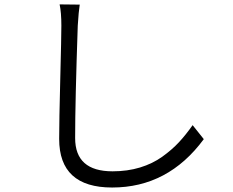

<svg xmlns="http://www.w3.org/2000/svg" viewBox="-20 -794 1040 857"><path d="M246.1 -774.4 335.9 -773.4Q331.1 -744.1 327.1 -679.7Q315.4 -339.8 315.4 -177.7Q315.4 -29.3 482.4 -29.3Q548.8 -29.3 605 -46.4Q661.1 -63.5 704.6 -94.7Q748 -126 778.8 -159.2Q809.6 -192.4 839.8 -235.4L889.6 -172.9Q730.5 43 480.5 43Q244.1 43 244.1 -173.8Q244.1 -253.9 249 -442.4Q253.9 -630.9 253.9 -679.7Q253.9 -738.3 246.1 -774.4Z"/></svg>

Font: GenEi Gothic M SemiLight
Style: Regular
Weight: 350
Designer: o_tamon (Modified); [Source Han Sans]
Ryoko NISHIZUKA  (kana & ideographs); Paul D. Hunt (Latin, Greek & Cyrillic); Wenl
Version: Version 1.1a;Original Version 1.004